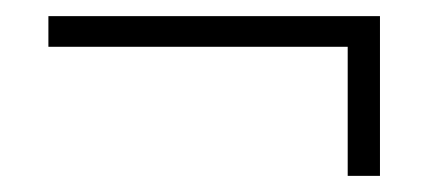

<svg xmlns="http://www.w3.org/2000/svg" viewBox="-20 -426 541 238"><path d="M411 -208V-368H40V-406H451V-208Z"/></svg>

Font: Stick No Bills ExtraLight ExtraLight
Style: Regular
Weight: 250
Version: Version 2.000